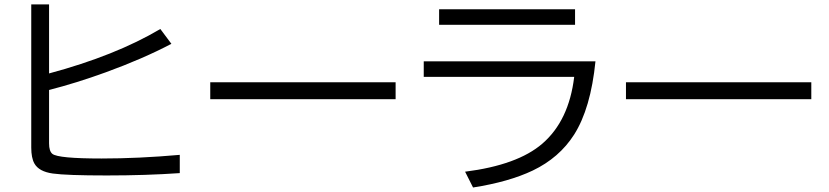

<svg xmlns="http://www.w3.org/2000/svg" viewBox="-20 -811 3770 873"><path d="M122.1 -791H203.1V-477.1Q504.9 -558.1 709 -679.2L759.3 -611.8Q630.4 -543.9 460 -481.9Q327.1 -433.6 203.1 -401.9V-159.2Q203.1 -123.5 218.3 -111.3Q244.6 -90.3 441.4 -90.3Q610.4 -90.3 797.4 -106.9V-23.9Q645 -13.2 465.3 -13.2Q282.7 -13.2 220.2 -22Q156.7 -30.8 136.2 -67.9Q122.1 -93.3 122.1 -140.1Z M936 -437H1778.8V-359.9H936Z M1976.6 -769H2594.7V-698.2H1976.6ZM1906.7 -532.2H2687.5Q2666 -317.9 2590.3 -198.7Q2522.9 -93.3 2402.3 -35.6Q2293.5 16.1 2130.9 41.5L2094.7 -30.3Q2333 -60.5 2445.8 -157.7Q2566.9 -262.2 2590.8 -461.4H1906.7Z M2826.2 -437H3668.9V-359.9H2826.2Z"/></svg>

Font: FORM UDPGothic
Style: Regular
Weight: 400
Foundry: Pronama LLC
Version: Version 1.05101